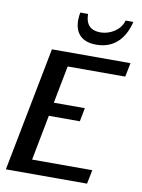

<svg xmlns="http://www.w3.org/2000/svg" viewBox="-96 -952 755 1018"><g transform="rotate(10 281.5 -443.5)"><path d="M8 0H445L460 -75H136L183 -319H350L364 -392H197L236 -594H546L561 -669H138ZM248 -846C248 -780 282 -734 365 -734C464 -734 517 -800 538 -887H496C483 -834 425 -802 376 -802C324 -802 295 -827 294 -887H252C250 -873 248 -859 248 -846Z"/></g></svg>

Font: KpSans
Style: BoldItalic
Weight: 700
Italic angle: -11°
Version: Version 0.66